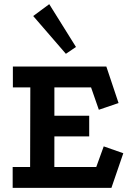

<svg xmlns="http://www.w3.org/2000/svg" viewBox="-20 -912 650 932"><path d="M42.5 -589H496.2L555.5 -411.8L459.8 -379.2L422 -487.8H244V-350.2H413V-249.8H244L243.8 -101.2H447.2L483.5 -201.5L578.5 -168.2L520.8 0H41.5V-101.2H126.2L127.2 -487.8H42.5ZM299.8 -650.8 141.2 -834.2 219 -891.8 348.8 -684Z"/></svg>

Font: Podkova VF Beta
Style: Regular
Weight: 400
Designer: Ilya Yudin
Foundry: Cyreal (www.cyreal.org)
Version: Version 2.100